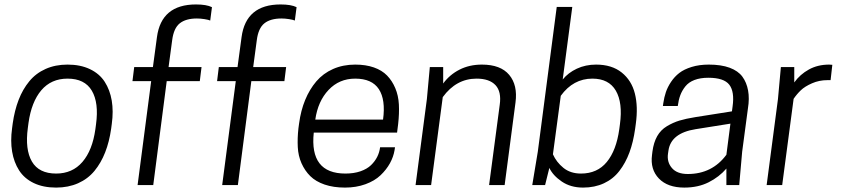

<svg xmlns="http://www.w3.org/2000/svg" viewBox="-20 -831 3778 862"><path d="M231.9 -51.8Q305.2 -51.8 350.1 -104Q395 -156.2 408.2 -251L411.1 -272.9Q424.3 -369.6 392.3 -423.8Q360.4 -478 283.2 -478Q210 -478 165.5 -425.8Q121.1 -373.5 107.9 -278.8L105 -256.8Q91.8 -159.7 123.3 -105.7Q154.8 -51.8 231.9 -51.8ZM231.9 11.2Q173.8 11.2 131.3 -9.3Q88.9 -29.8 65.7 -66.2Q42.5 -102.5 34.4 -150.4Q26.4 -198.2 34.2 -254.9L37.1 -276.9Q45.4 -335.4 63.7 -382.8Q82 -430.2 111.6 -466.1Q141.1 -502 184.8 -521.5Q228.5 -541 283.2 -541Q341.3 -541 384 -520.5Q426.8 -500 450.2 -463.6Q473.6 -427.2 481.7 -379.4Q489.7 -331.5 481.9 -274.9L479 -252.9Q470.7 -194.3 452.1 -147Q433.6 -99.6 404.1 -63.7Q374.5 -27.8 330.6 -8.3Q286.6 11.2 231.9 11.2Z M752.9 -649.9 736.8 -529.8H884.8L877 -466.8H728.5L668 0H597.7L658.7 -466.8H574.7L582.5 -529.8H666.5L684.6 -664.1Q704.1 -811 859.9 -811Q907.2 -811 931.6 -798.8L923.8 -738.8Q916.5 -742.2 898.2 -745.1Q879.9 -748 863.8 -748Q814.5 -748 787.1 -726.3Q759.8 -704.6 752.9 -649.9Z M1132.8 -649.9 1116.7 -529.8H1264.6L1256.8 -466.8H1108.4L1047.9 0H977.5L1038.6 -466.8H954.6L962.4 -529.8H1046.4L1064.5 -664.1Q1084 -811 1239.7 -811Q1287.1 -811 1311.5 -798.8L1303.7 -738.8Q1296.4 -742.2 1278.1 -745.1Q1259.8 -748 1243.7 -748Q1194.3 -748 1167 -726.3Q1139.6 -704.6 1132.8 -649.9Z M1762.7 -235.8H1388.7Q1369.1 -51.8 1530.8 -51.8Q1568.8 -51.8 1598.4 -62Q1627.9 -72.3 1645.8 -89.6Q1663.6 -106.9 1673.6 -127Q1683.6 -147 1686.5 -169.9H1753.4L1751.5 -157.2Q1746.6 -127 1730.7 -98.1Q1714.8 -69.3 1688.5 -44.2Q1662.1 -19 1620.6 -3.9Q1579.1 11.2 1528.8 11.2Q1477.1 11.2 1437.3 -2.4Q1397.5 -16.1 1373 -40.3Q1348.6 -64.5 1333.7 -97.9Q1318.8 -131.3 1316.9 -170.9Q1314.9 -210.4 1319.8 -254.9L1322.8 -276.9Q1330.6 -335 1350.1 -382.3Q1369.6 -429.7 1400.1 -465.6Q1430.7 -501.5 1475.3 -521.2Q1520 -541 1574.7 -541Q1622.1 -541 1658.4 -528.3Q1694.8 -515.6 1717.8 -491.9Q1740.7 -468.3 1754.6 -435.3Q1768.6 -402.3 1770.8 -362.1Q1772.9 -321.8 1767.6 -274.9ZM1574.7 -478Q1502.9 -478 1455.1 -427.2Q1407.2 -376.5 1395.5 -293.9H1699.7Q1711.9 -383.3 1680.9 -430.7Q1649.9 -478 1574.7 -478Z M2245.6 0H2175.8L2223.6 -360.8Q2231.9 -419.4 2204.6 -448.7Q2177.2 -478 2119.6 -478Q2028.3 -478 1967.8 -395L1915.5 0H1845.7L1896.5 -386.2L1909.7 -529.8H1969.7V-456.1Q1998.5 -495.6 2043 -518.3Q2087.4 -541 2143.6 -541Q2227.5 -541 2266.1 -494.9Q2304.7 -448.7 2294.4 -371.1Z M2549.3 -799.8 2506.3 -474.1Q2530.8 -504.4 2569.8 -522.7Q2608.9 -541 2656.2 -541Q2726.6 -541 2771 -505.6Q2815.4 -470.2 2830.3 -411.1Q2845.2 -352.1 2834.5 -274.9L2831.5 -252.9Q2823.2 -193.4 2805.9 -146.5Q2788.6 -99.6 2760.7 -63.5Q2732.9 -27.3 2691.4 -8.1Q2649.9 11.2 2597.7 11.2Q2542 11.2 2502.2 -15.9Q2462.4 -43 2446.3 -77.1L2427.2 0H2369.6L2394.5 -149.9L2479.5 -799.8ZM2462.4 -138.2Q2478 -103 2509.5 -77.4Q2541 -51.8 2588.4 -51.8Q2661.6 -51.8 2704.3 -103.8Q2747.1 -155.8 2760.3 -251L2763.2 -272.9Q2776.4 -369.6 2744.9 -423.8Q2713.4 -478 2639.6 -478Q2553.7 -478 2497.6 -400.9Z M3241.2 0V-74.2Q3209 -36.6 3161.6 -12.7Q3114.3 11.2 3052.2 11.2Q2977.5 11.2 2938.2 -29.5Q2898.9 -70.3 2907.2 -134.8L2909.2 -150.9Q2914.6 -191.4 2930.4 -219.5Q2946.3 -247.6 2973.9 -264.2Q3001.5 -280.8 3030.3 -289.6Q3059.1 -298.3 3102.1 -305.2L3266.1 -331.1L3269 -353Q3278.3 -419.4 3254.2 -450.7Q3230 -481.9 3160.2 -481.9Q3124 -481.9 3097.9 -471.9Q3071.8 -461.9 3056.9 -443.1Q3042 -424.3 3034.2 -403.3Q3026.4 -382.3 3022.9 -355H2956.1L2958 -368.2Q2961.9 -394.5 2969.5 -417.2Q2977.1 -439.9 2992.7 -463.4Q3008.3 -486.8 3029.8 -503.4Q3051.3 -520 3085.4 -530.5Q3119.6 -541 3162.1 -541Q3217.8 -541 3255.9 -526.9Q3293.9 -512.7 3313 -486.8Q3332 -460.9 3338.6 -424.8Q3345.2 -388.7 3337.9 -344.2L3312 -149.9L3298.8 0ZM3067.9 -49.8Q3177.2 -49.8 3241.2 -136.2L3259.3 -275.9L3103 -251Q2992.2 -233.4 2981 -154.8L2979 -141.1Q2973.6 -103.5 2996.6 -76.7Q3019.5 -49.8 3067.9 -49.8Z M3702.6 -541 3716.8 -540 3709 -471.2H3694.8Q3657.7 -471.2 3625.5 -457Q3593.3 -442.9 3575.2 -425.5Q3557.1 -408.2 3543 -387.2L3491.7 0H3421.9L3472.7 -386.2L3485.8 -529.8H3545.9V-460.9Q3571.8 -497.1 3611.6 -519Q3651.4 -541 3702.6 -541Z"/></svg>

Font: Cooper Hewitt
Style: Book Italic
Weight: 706
Designer: Village Type and Design LLC
Foundry: Cooper Hewitt Smithsonian Design Museum
Version: 1.000